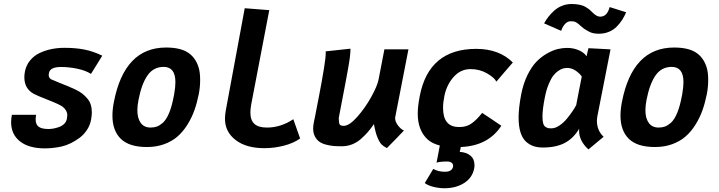

<svg xmlns="http://www.w3.org/2000/svg" viewBox="-20 -746 3663 978"><path d="M151.9 -268.1Q104 -294.4 104 -352.5Q104 -366.2 106.9 -381.3Q113.3 -414.1 133.5 -438.5Q153.8 -462.9 182.6 -476.3Q211.4 -489.7 242.9 -496.1Q274.4 -502.4 308.6 -502.4Q363.8 -502.4 408.4 -493.9Q453.1 -485.4 501 -462.4Q491.7 -446.8 472.2 -415.8Q452.6 -384.8 443.4 -369.6Q416 -387.2 373.5 -396Q331.1 -404.8 291 -404.8Q235.8 -404.8 229.5 -375Q228 -368.2 228 -363.8Q228 -350.6 239.7 -342.3Q256.8 -334.5 283.4 -324Q310.1 -313.5 326.9 -306.6Q343.8 -299.8 365 -289.6Q386.2 -279.3 399.2 -269Q412.1 -258.8 424.3 -244.9Q436.5 -231 442.1 -213.1Q447.8 -195.3 447.8 -173.3Q447.8 -157.7 443.8 -135.7Q438.5 -107.4 422.4 -83.3Q406.2 -59.1 384 -43Q361.8 -26.9 339.6 -16.1Q317.4 -5.4 294.9 0Q250.5 9.8 208.5 9.8Q127 9.8 81.8 -25.9Q36.6 -61.5 36.6 -124Q36.6 -140.1 40.5 -161.1H164.1Q161.6 -149.9 161.6 -137.2Q161.6 -111.8 177.2 -100.3Q192.9 -88.9 226.6 -88.9Q239.3 -88.9 252.7 -91.3Q266.1 -93.8 281.2 -99.1Q296.4 -104.5 307.4 -115.5Q318.4 -126.5 320.8 -141.6Q322.8 -154.3 322.8 -159.2Q322.8 -183.6 298.8 -202.6Q282.7 -214.4 225.8 -236.6Q168.9 -258.8 151.9 -268.1Z M809.6 -120.6Q846.7 -154.8 865.7 -258.8Q866.2 -260.3 866.7 -262.7Q867.2 -265.1 867.2 -266.6Q873.5 -302.2 873.5 -327.6Q873.5 -405.3 813.5 -405.3Q761.2 -405.3 731 -361.3Q700.7 -317.4 685.1 -235.4Q679.7 -207 679.7 -185.1Q679.7 -143.6 696.8 -119.9Q713.9 -96.2 747.6 -96.2Q767.1 -96.7 780.3 -101.8Q793.5 -106.9 809.6 -120.6ZM728 2.9Q638.2 2.9 595.5 -38.8Q552.7 -80.6 552.7 -156.7Q552.7 -189.5 560.1 -226.6Q613.8 -503.9 825.7 -503.9Q896 -503.9 935.1 -479.7Q974.1 -455.6 990.7 -405.8Q999.5 -379.4 999.5 -339.4Q999.5 -300.8 992.2 -265.1Q983.4 -221.2 970 -183.6Q956.5 -146 934.6 -110.8Q912.6 -75.7 884.5 -51Q856.4 -26.4 816.7 -11.7Q776.9 2.9 729 2.9Z M1351.6 -694.3 1259.3 -212.4Q1255.4 -189 1255.4 -172.9Q1255.4 -133.8 1275.9 -115Q1296.4 -96.2 1339.8 -96.2Q1409.7 -96.2 1474.1 -138.7Q1480 -122.1 1491.5 -89.4Q1502.9 -56.6 1508.8 -40.5Q1474.1 -16.1 1425 -3.7Q1376 8.8 1327.1 8.8Q1233.9 8.8 1179.9 -33Q1126 -74.7 1126 -140.6Q1126 -161.6 1130.4 -185.1Q1146.5 -271.5 1178.5 -444.6Q1210.4 -617.7 1226.6 -704.1Q1247.1 -702.1 1288.8 -699.2Q1330.6 -696.3 1351.6 -694.3Z M1950.7 8.3Q1934.1 0 1923.8 -10Q1913.6 -20 1902.8 -45.7Q1892.1 -71.3 1884.8 -113.8Q1868.2 -90.3 1853.5 -73.2Q1838.9 -56.2 1818.6 -38.3Q1798.3 -20.5 1774.4 -11Q1750.5 -1.5 1724.1 -1H1719.7Q1696.8 -1 1679 -2.4Q1661.1 -3.9 1640.6 -9.3Q1620.1 -14.6 1606.7 -24.2Q1593.3 -33.7 1584.2 -50.8Q1575.2 -67.9 1575.2 -91.3Q1575.2 -106.9 1578.6 -122.6Q1582.5 -140.1 1586.2 -159.7Q1589.8 -179.2 1594.7 -204.3Q1599.6 -229.5 1603 -246.1Q1639.2 -433.6 1639.2 -475.1Q1639.2 -481.9 1638.7 -484.4Q1659.7 -486.8 1701.9 -491.2Q1744.1 -495.6 1765.1 -498V-493.2Q1765.1 -479 1762.5 -456.8Q1759.8 -434.6 1753.2 -397.5Q1746.6 -360.4 1741 -330.6Q1735.4 -300.8 1723.9 -241.2Q1712.4 -181.6 1705.6 -145.5V-144Q1705.6 -119.6 1710.2 -112.3Q1714.8 -105 1731 -105Q1759.3 -105 1800 -151.1Q1840.8 -197.3 1871.3 -252.7Q1901.9 -308.1 1908.2 -340.3Q1913.1 -365.7 1923.1 -417.2Q1933.1 -468.8 1938 -494.6H2060.5Q2049.3 -437 2026.9 -322Q2004.4 -207 1993.2 -149.4Q1992.7 -147.5 1992.7 -144Q1992.7 -126.5 2006.6 -107.7Q2020.5 -88.9 2037.6 -81.1Q2023.4 -65.9 1994.4 -36.1Q1965.3 -6.3 1950.7 8.3Z M2243.7 -257.8Q2236.8 -224.1 2236.8 -196.3Q2236.8 -99.1 2317.4 -99.1H2323.2Q2356.9 -99.1 2382.8 -117.7Q2408.7 -136.2 2436 -170.9Q2452.6 -160.2 2485.1 -138.4Q2517.6 -116.7 2533.7 -105.5Q2467.3 -2.9 2327.1 2.9Q2326.2 7.3 2325 13.7Q2323.7 20 2322.8 23.7Q2321.8 27.3 2321.8 27.8Q2355 29.3 2376 46.6Q2397 64 2397 95.2Q2397 105.5 2395 113.8Q2385.3 160.2 2343.8 186.5Q2302.2 212.9 2243.2 212.9Q2217.3 212.9 2189 206.1Q2160.6 199.2 2143.6 186.5Q2150.9 174.8 2165.3 150.4Q2179.7 126 2187 114.3Q2211.4 128.9 2246.6 128.9Q2281.2 128.9 2287.6 104.5V103.5Q2288.1 102.1 2288.1 98.6Q2288.1 88.9 2280.3 82.8Q2272.5 76.7 2257.8 76.7Q2221.2 76.7 2203.6 82.5Q2206.5 67.9 2212.2 38.8Q2217.8 9.8 2220.2 -4.9Q2181.6 -14.6 2158.2 -35.6Q2107.9 -82 2107.9 -167Q2107.9 -204.6 2118.2 -257.3Q2164.6 -497.1 2405.8 -497.1Q2522.9 -497.1 2592.3 -427.7Q2578.1 -411.6 2550 -378.9Q2522 -346.2 2508.3 -330.1Q2499 -350.1 2461.2 -372.1Q2423.3 -394 2377 -394Q2326.2 -394 2290.8 -354.2Q2255.4 -314.5 2243.7 -257.8Z M2890.6 -725.6Q2914.1 -725.6 2932.1 -721.9Q2950.2 -718.3 2963.6 -710Q2977.1 -701.7 2982.9 -696.8Q2988.8 -691.9 2999.5 -681.2Q3019.5 -661.1 3036.6 -661.1Q3054.7 -661.1 3066.7 -672.9Q3078.6 -684.6 3085.4 -710L3169.4 -683.6Q3161.1 -663.6 3150.1 -646.2Q3139.2 -628.9 3122.6 -611.6Q3106 -594.2 3082.3 -584.2Q3058.6 -574.2 3030.3 -574.2Q3014.6 -574.2 3001.7 -576.9Q2988.8 -579.6 2975.8 -587.2Q2962.9 -594.7 2957.8 -597.9Q2952.6 -601.1 2939.7 -612.5Q2926.8 -624 2926.3 -624Q2916 -632.3 2909.2 -635Q2902.3 -637.7 2886.7 -637.7Q2871.6 -637.7 2858.9 -624.8Q2846.2 -611.8 2838.4 -588.9L2751.5 -627Q2761.7 -645.5 2774.4 -661.6Q2787.1 -677.7 2804.2 -692.9Q2821.3 -708 2843.8 -716.8Q2866.2 -725.6 2890.6 -725.6ZM2755.4 -250.5Q2743.2 -189.5 2743.2 -151.9Q2743.2 -130.9 2746.8 -117.9Q2750.5 -105 2758.3 -99.9Q2766.1 -94.7 2772.2 -93.5Q2778.3 -92.3 2789.6 -92.3Q2808.1 -92.3 2829.3 -106.4Q2850.6 -120.6 2867.7 -141.6Q2884.8 -162.6 2896.5 -179.9Q2908.2 -197.3 2915 -210.4Q2919.4 -234.9 2929 -283.4Q2938.5 -332 2943.4 -356Q2931.6 -373.5 2911.4 -386.7Q2891.1 -399.9 2869.6 -399.9Q2858.4 -399.9 2847.7 -397Q2836.9 -394 2823 -384.5Q2809.1 -375 2797.4 -359.4Q2785.6 -343.8 2774.2 -315.7Q2762.7 -287.6 2755.4 -250.5ZM3022.9 -154.3Q3020.5 -140.6 3020.5 -130.4Q3020.5 -81.5 3054.7 -49.3Q3041.5 -38.6 3015.9 -17.1Q2990.2 4.4 2977.5 15.1Q2929.7 -27.8 2929.7 -80.6Q2929.7 -86.9 2930.2 -90.3Q2900.4 -40.5 2856.2 -17.6Q2812 5.4 2745.6 5.4Q2718.8 5.4 2698 -1.5Q2677.2 -8.3 2659.2 -24.7Q2641.1 -41 2631.3 -72Q2621.6 -103 2621.6 -147.5Q2621.6 -195.8 2634.8 -265.1Q2645.5 -320.3 2666.7 -363.5Q2688 -406.7 2712.6 -431.9Q2737.3 -457 2766.6 -473.6Q2795.9 -490.2 2820.8 -496.1Q2845.7 -502 2869.1 -502Q2899.9 -502 2927 -490.7Q2954.1 -479.5 2967.8 -459.5Q2969.2 -466.3 2972.4 -480Q2975.6 -493.7 2977.5 -500.5L3089.8 -494.6Q3078.6 -438 3056.4 -324.5Q3034.2 -210.9 3022.9 -154.3Z M3397.5 -120.6Q3434.6 -154.8 3453.6 -258.8Q3454.1 -260.3 3454.6 -262.7Q3455.1 -265.1 3455.1 -266.6Q3461.4 -302.2 3461.4 -327.6Q3461.4 -405.3 3401.4 -405.3Q3349.1 -405.3 3318.8 -361.3Q3288.6 -317.4 3272.9 -235.4Q3267.6 -207 3267.6 -185.1Q3267.6 -143.6 3284.7 -119.9Q3301.8 -96.2 3335.4 -96.2Q3355 -96.7 3368.2 -101.8Q3381.3 -106.9 3397.5 -120.6ZM3315.9 2.9Q3226.1 2.9 3183.3 -38.8Q3140.6 -80.6 3140.6 -156.7Q3140.6 -189.5 3147.9 -226.6Q3201.7 -503.9 3413.6 -503.9Q3483.9 -503.9 3522.9 -479.7Q3562 -455.6 3578.6 -405.8Q3587.4 -379.4 3587.4 -339.4Q3587.4 -300.8 3580.1 -265.1Q3571.3 -221.2 3557.9 -183.6Q3544.4 -146 3522.5 -110.8Q3500.5 -75.7 3472.4 -51Q3444.3 -26.4 3404.5 -11.7Q3364.7 2.9 3316.9 2.9Z"/></svg>

Font: Fantasque Sans Mono
Style: Bold Italic
Weight: 700
Italic angle: -11°
Monospace: yes
Designer: Jany Belluz
Version: Version 1.7.1